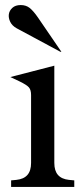

<svg xmlns="http://www.w3.org/2000/svg" viewBox="-20 -740 334 760"><path d="M21 -435 195 -480V-95Q195 -64 209.5 -47.5Q224 -31 253 -28L274 -26V0H24V-26L45 -28Q74 -31 88.5 -47.5Q103 -64 103 -95V-364Q103 -384 94.5 -394Q86 -404 57 -418ZM223 -535H219L46 -628Q28 -638 20.5 -653.5Q13 -669 15 -683.5Q17 -698 29 -709Q41 -720 62 -720Q83 -720 97.5 -708.5Q112 -697 130 -671Z"/></svg>

Font: Redaction
Style: Regular
Weight: 400
Designer: Jeremy Mickel / Forest Young
Foundry: MCKL
Version: Version 2.001; Redaction